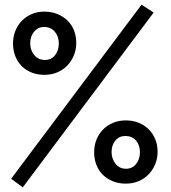

<svg xmlns="http://www.w3.org/2000/svg" viewBox="-20 -780 735 826"><path d="M171 -458Q201 -458 226 -468.5Q251 -479 269 -497.5Q287 -516 297.5 -541Q308 -566 308 -595Q308 -625 298 -650Q288 -675 269.5 -692.5Q251 -710 226 -720Q201 -730 171 -730Q141 -730 116.5 -719.5Q92 -709 74 -690.5Q56 -672 46 -647Q36 -622 36 -593Q36 -563 46 -538Q56 -513 73.5 -495.5Q91 -478 116 -468Q141 -458 171 -458ZM174 -522Q145 -522 127.5 -543Q110 -564 110 -594Q110 -624 127 -644Q144 -664 170 -664Q198 -664 215.5 -644Q233 -624 233 -593Q233 -562 216.5 -542Q200 -522 174 -522ZM521 10Q551 10 576 -0.5Q601 -11 619 -29.5Q637 -48 647.5 -73Q658 -98 658 -127Q658 -157 647.5 -182Q637 -207 619 -224.5Q601 -242 576 -252Q551 -262 521 -262Q491 -262 466 -251.5Q441 -241 423 -222.5Q405 -204 395 -179Q385 -154 385 -125Q385 -95 395 -70Q405 -45 423 -27.5Q441 -10 466 0Q491 10 521 10ZM522 -54Q494 -54 477 -75.5Q460 -97 460 -126Q460 -156 476.5 -175.5Q493 -195 519 -195Q548 -195 565 -175.5Q582 -156 582 -125Q582 -95 565.5 -74.5Q549 -54 522 -54ZM589 -760 28 -11 78 26 641 -726Z"/></svg>

Font: GradeGX
Style: Regular
Weight: 100
Width: 1
Designer: Adam Twardoch
Foundry: Adam Twardoch
Version: Version 2.002; DEVELOPMENT